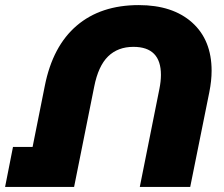

<svg xmlns="http://www.w3.org/2000/svg" viewBox="-53 -734 878 754"><path d="M778 -456Q778 -417 769 -372L694 0H496L573 -385Q579 -415 579 -440Q579 -550 471 -550Q410 -550 371.5 -512.5Q333 -475 317 -394L238 0H-33L-2 -157H75L123 -397Q154 -553 248.5 -633.5Q343 -714 492 -714Q625 -714 701.5 -645.5Q778 -577 778 -456Z"/></svg>

Font: Montserrat Alternates ExtraBold
Style: Italic
Weight: 800
Italic angle: -11.3°
Designer: Julieta Ulanovsky
Foundry: Julieta Ulanovsky
Version: Version 7.200